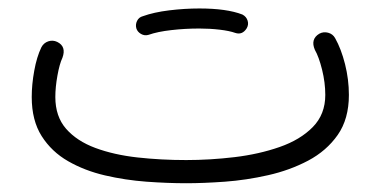

<svg xmlns="http://www.w3.org/2000/svg" viewBox="-20 -409 910 449"><path d="M54.2 -182.1Q54.2 -211.4 60.1 -243.7Q65.9 -275.9 76.7 -298.3Q82 -308.6 92.8 -312.3Q103.5 -315.9 113.8 -311Q135.7 -300.3 126 -273.9Q119.1 -259.3 114.3 -232.2Q109.4 -205.1 109.4 -182.1Q109.4 -136.7 134.5 -107.9Q159.7 -79.1 203.1 -63Q246.6 -46.9 301.5 -40.8Q356.4 -34.7 415.5 -34.7Q471.2 -34.7 528.3 -41.5Q585.4 -48.3 633.8 -65.2Q682.1 -82 711.4 -111.8Q740.7 -141.6 740.7 -187Q740.7 -215.8 733.2 -246.1Q725.6 -276.4 716.3 -292.5Q705.6 -317.4 726.6 -330.1Q736.3 -335.4 747.3 -332.5Q758.3 -329.6 763.7 -319.8Q777.8 -294.9 786.9 -259Q795.9 -223.1 795.9 -187Q795.9 -130.9 769.8 -93.5Q743.7 -56.2 700.7 -33.4Q657.7 -10.7 606.9 0.7Q556.2 12.2 505.9 15.9Q455.6 19.5 415.5 19.5Q372.1 19.5 322.5 15.9Q272.9 12.2 225.6 1.2Q178.2 -9.8 139.4 -32Q100.6 -54.2 77.4 -90.8Q54.2 -127.4 54.2 -182.1ZM298.8 -342.8Q296.4 -351.6 300.5 -360.1Q304.7 -368.7 314 -371.1Q339.8 -380.4 375.7 -384.8Q411.6 -389.2 446.3 -389.2Q510.3 -389.2 546.9 -375Q556.2 -370.1 559.1 -360.6Q562 -351.1 556.6 -342.3Q546.4 -326.7 530.3 -332Q516.6 -336.9 493.7 -339.6Q470.7 -342.3 446.3 -342.3Q412.6 -342.3 380.6 -338.6Q348.6 -335 327.6 -327.6Q318.4 -324.7 309.8 -329.6Q301.3 -334.5 298.8 -342.8Z"/></svg>

Font: Mikhak Light
Style: Regular
Weight: 300
Designer: Amin Abedi
Version: Version 3.3